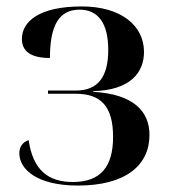

<svg xmlns="http://www.w3.org/2000/svg" viewBox="-20 -566 530 596"><path d="M222 10C370 10 444 -53 444 -147C444 -220 395 -274 269 -281V-283C385 -286 427 -341 427 -405C427 -487 355 -546 234 -546C101 -546 48 -499 48 -445C48 -408 74 -386 135 -386C135 -490 165 -536 227 -536C284 -536 316 -495 316 -411C316 -326 283 -285 216 -285H129V-275H215C294 -275 331 -235 331 -141C331 -48 292 -1 206 -1C129 -1 82 -39 69 -131C48 -124 40 -108 40 -90C40 -43 91 10 222 10Z"/></svg>

Font: Noto Serif Display Medium
Style: Regular
Weight: 500
Designer: Monotype Design Team
Foundry: Monotype Imaging Inc.
Version: Version 2.009